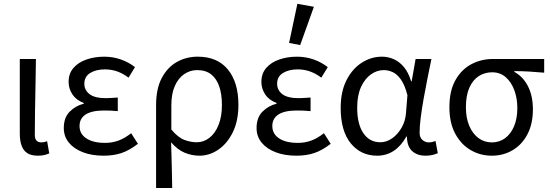

<svg xmlns="http://www.w3.org/2000/svg" viewBox="-20 -790 2835 989"><path d="M175 12Q141.1 12 120.8 -1.1Q100.5 -14.1 91.3 -39.6Q82 -65 82 -101.4V-486.1H165Q164.3 -420.4 162.9 -352.4Q161.4 -284.5 160.4 -219.2Q159.3 -153.8 159.3 -95.4Q159.3 -74.8 168.4 -65.7Q177.5 -56.5 193.2 -56.5Q199.8 -56.5 207.1 -58Q214.4 -59.5 222.7 -62.5L233.8 0.3Q222.8 4.8 209 8.4Q195.2 12 175 12Z M513.5 12Q453.4 12 407.2 -5.7Q361 -23.4 334.8 -55.2Q308.6 -87 308.6 -130.5Q308.6 -184.5 339.3 -215.1Q370 -245.7 411.4 -255.7V-259.7Q372.6 -274.1 353 -303.8Q333.4 -333.5 333.4 -368Q333.4 -411.7 358.8 -440.5Q384.2 -469.4 426 -483.7Q467.7 -498 517 -498Q561.7 -498 602.1 -483.9Q642.5 -469.8 675.3 -444.2L642.1 -389.9Q613.6 -411.5 583.9 -422Q554.3 -432.6 519.9 -432.6Q475.3 -432.6 444.9 -414.2Q414.5 -395.8 414.5 -358.6Q414.5 -325.8 441.2 -305.1Q468 -284.4 525.4 -284.4Q540 -284.4 554.2 -285.5Q568.3 -286.6 586.7 -287.6V-217.6Q566.9 -219.6 550.1 -220.2Q533.3 -220.8 516.3 -220.8Q453.1 -220.8 421.4 -200.4Q389.7 -180 389.7 -140.7Q389.7 -100.3 424.7 -77.2Q459.6 -54 521.8 -54Q557 -54 588.9 -65.4Q620.9 -76.7 655.6 -103.8L690.4 -49.2Q646.3 -15.2 605.7 -1.6Q565 12 513.5 12Z M784 178.5V-248.2Q784 -332.9 813.2 -388.1Q842.3 -443.3 890.9 -470.7Q939.4 -498.1 998.4 -498.1Q1099.9 -498.1 1154 -431.8Q1208.1 -365.5 1208.1 -250.4Q1208.1 -167.6 1179.3 -109Q1150.6 -50.4 1104.7 -19.2Q1058.8 12 1007.7 12Q968.9 12 931.9 -3.1Q894.8 -18.2 861.3 -57Q862.7 -13.4 863.7 24.1Q864.8 61.5 865.5 98.6Q866.3 135.7 867 178.5ZM993.5 -57.2Q1029.3 -57.2 1058.9 -80.3Q1088.6 -103.3 1105.8 -146.5Q1123.1 -189.7 1123.1 -249.7Q1123.1 -303.3 1109.7 -343.7Q1096.3 -384 1068.2 -406.5Q1040.1 -428.9 994.9 -428.9Q959.6 -428.9 929.4 -408.6Q899.3 -388.4 880.9 -348.1Q862.6 -307.9 862.6 -246.9V-122.6Q897 -81.9 929.4 -69.5Q961.8 -57.2 993.5 -57.2Z M1506.5 12Q1446.4 12 1400.2 -5.7Q1354 -23.4 1327.8 -55.2Q1301.6 -87 1301.6 -130.5Q1301.6 -184.5 1332.3 -215.1Q1363 -245.7 1404.4 -255.7V-259.7Q1365.6 -274.1 1346 -303.8Q1326.4 -333.5 1326.4 -368Q1326.4 -411.7 1351.8 -440.5Q1377.2 -469.4 1419 -483.7Q1460.7 -498 1510 -498Q1554.7 -498 1595.1 -483.9Q1635.5 -469.8 1668.3 -444.2L1635.1 -389.9Q1606.6 -411.5 1576.9 -422Q1547.3 -432.6 1512.9 -432.6Q1468.3 -432.6 1437.9 -414.2Q1407.5 -395.8 1407.5 -358.6Q1407.5 -325.8 1434.2 -305.1Q1461 -284.4 1518.4 -284.4Q1533 -284.4 1547.2 -285.5Q1561.3 -286.6 1579.7 -287.6V-217.6Q1559.9 -219.6 1543.1 -220.2Q1526.3 -220.8 1509.3 -220.8Q1446.1 -220.8 1414.4 -200.4Q1382.7 -180 1382.7 -140.7Q1382.7 -100.3 1417.7 -77.2Q1452.6 -54 1514.8 -54Q1550 -54 1581.9 -65.4Q1613.9 -76.7 1648.6 -103.8L1683.4 -49.2Q1639.3 -15.2 1598.7 -1.6Q1558 12 1506.5 12ZM1526.2 -557.8 1469.1 -568.9 1511.8 -770.4 1596.9 -755Z M1922.5 12Q1839 12 1786.9 -51.5Q1734.9 -115.1 1734.9 -234.2Q1734.9 -318.1 1764.8 -376.9Q1794.7 -435.7 1843.3 -466.9Q1892 -498.1 1948.1 -498.1Q1978.2 -498.1 2007.4 -485.6Q2036.6 -473.1 2060.3 -445.1Q2083.9 -417.1 2097.8 -370.9H2100.5L2120.8 -486.1H2202.3Q2192.3 -438.1 2181.8 -385.6Q2171.2 -333.1 2162.2 -281.8Q2153.1 -230.4 2147.3 -185.4Q2141.4 -140.4 2141.4 -106.8Q2141.4 -82.4 2155.5 -69.5Q2169.6 -56.5 2189.4 -56.5Q2197.6 -56.5 2206.6 -58.6Q2215.5 -60.7 2223.3 -63.7L2235.1 -0.9Q2225.1 3.5 2209.3 7.8Q2193.6 12 2171.9 12Q2128.9 12 2102.7 -12.1Q2076.5 -36.2 2076.2 -86.8H2073.4Q2017.6 12 1922.5 12ZM1939.2 -57.2Q1971.1 -57.2 2000.2 -77.7Q2029.4 -98.3 2048.9 -132.7Q2068.4 -167.1 2071.3 -207.9L2078.6 -299.5Q2065.2 -352.3 2045.2 -380.3Q2025.2 -408.4 2002.6 -418.6Q1979.9 -428.9 1957.1 -428.9Q1922 -428.9 1890.8 -407Q1859.6 -385 1839.7 -342.1Q1819.9 -299.2 1819.9 -234.9Q1819.9 -150.9 1851.7 -104Q1883.5 -57.2 1939.2 -57.2Z M2512.9 12Q2454.1 12 2404.5 -16.9Q2354.8 -45.7 2324.9 -101.5Q2294.9 -157.2 2294.9 -237.7Q2294.9 -323 2326.5 -378.2Q2358.1 -433.3 2408.7 -459.7Q2459.4 -486.1 2517.1 -486.1H2783.1V-415.6Q2741.8 -419.4 2705.9 -421.4Q2669.9 -423.5 2629.4 -423.8V-419.8Q2674.5 -395.1 2699.8 -345.5Q2725 -295.8 2725 -227.4Q2725 -151.7 2696.8 -98.2Q2668.6 -44.6 2620.5 -16.3Q2572.4 12 2512.9 12ZM2513.6 -56.5Q2552.1 -56.5 2581.6 -78.1Q2611.1 -99.8 2628 -139.6Q2644.8 -179.4 2644.8 -234Q2644.8 -282.6 2629.6 -324.6Q2614.3 -366.6 2585.4 -392.1Q2556.5 -417.6 2514.9 -417.6Q2476.5 -417.6 2446 -397.9Q2415.5 -378.2 2397.7 -338.3Q2379.9 -298.4 2379.9 -237.7Q2379.9 -182 2397.4 -141.3Q2414.9 -100.5 2445 -78.5Q2475.2 -56.5 2513.6 -56.5Z"/></svg>

Font: Source Sans 3 Variable
Style: Regular
Weight: 200
Designer: Paul D. Hunt
Foundry: Adobe Systems Incorporated
Version: Version 3.026